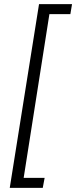

<svg xmlns="http://www.w3.org/2000/svg" viewBox="-20 -725 367 925"><path d="M27 180 168 -705H327L319 -657H218L94 132H195L186 180Z"/></svg>

Font: Nunito Sans 10pt Condensed Light
Style: Italic
Weight: 300
Width: 3
Italic angle: -9°
Designer: Vernon Adams
Foundry: Vernon Adams
Version: Version 3.101;gftools[0.9.27]